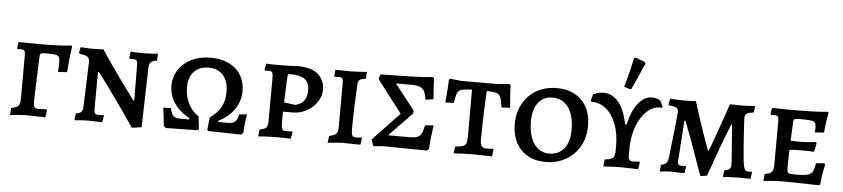

<svg xmlns="http://www.w3.org/2000/svg" viewBox="-45 -1037 5843 1331"><g transform="rotate(5 2876.5 -371.5)"><path d="M51 -41Q87 -47 99.5 -61Q112 -75 112 -108L113 -410Q113 -436 107.5 -444Q102 -452 85 -452L59 -451L55 -457L62 -501Q101 -501 125 -500L201 -499Q365 -499 429 -509L434 -501Q423 -430 415 -322L352 -318Q355 -360 355 -384Q355 -410 349 -421Q343 -432 326 -435.5Q309 -439 269 -439Q242 -439 232 -437.5Q222 -436 219 -431Q216 -426 215 -412L204 -101Q204 -71 211 -61Q218 -51 240 -51Q269 -51 294 -54L300 -47L292 3Q266 3 226 1L170 0Q111 0 46 9Z M894 -419Q894 -437 887.5 -444.5Q881 -452 867 -452H838L836 -457L842 -502Q853 -501 881.5 -500Q910 -499 939 -499Q963 -499 993 -501Q1023 -503 1032 -504L1028 -456Q999 -452 987 -441Q975 -430 974 -406L963 13L896 23Q810 -104 722.5 -224Q635 -344 635 -342H628L627 -81Q627 -61 633 -53.5Q639 -46 654 -46L691 -47L696 -44L687 3Q676 2 647 1Q618 0 587 0Q562 0 532.5 2.5Q503 5 494 6L500 -42Q525 -45 536.5 -56Q548 -67 549 -91L560 -407Q560 -432 546 -441.5Q532 -451 492 -456L486 -462L493 -503Q502 -502 530 -500.5Q558 -499 580 -499Q605 -499 625 -500Q645 -501 652 -502Q724 -393 796 -294Q868 -195 889 -167H896Z M1115 -10Q1111 -60 1101 -135L1153 -137Q1163 -96 1177.5 -82.5Q1192 -69 1226 -69H1287V-78Q1217 -117 1180.5 -171.5Q1144 -226 1144 -291Q1144 -354 1176.5 -403.5Q1209 -453 1267 -481Q1325 -509 1399 -509Q1470 -509 1524.5 -483Q1579 -457 1608.5 -409Q1638 -361 1638 -299Q1638 -228 1599.5 -171Q1561 -114 1489 -78V-69H1557Q1591 -69 1605.5 -82.5Q1620 -96 1630 -135L1683 -139Q1670 -65 1669 -10L1654 4L1424 -1L1418 -9L1428 -95Q1481 -134 1504.5 -178Q1528 -222 1528 -281Q1528 -356 1491.5 -397.5Q1455 -439 1390 -439Q1326 -439 1289 -399.5Q1252 -360 1252 -289Q1252 -228 1277.5 -177.5Q1303 -127 1350 -95L1360 -8L1353 0L1130 4Z M1779 -42Q1813 -48 1824.5 -61Q1836 -74 1836 -107L1837 -411Q1837 -435 1831 -444Q1825 -453 1810 -453L1781 -452L1777 -457L1784 -501Q1799 -501 1813 -500L1884 -499Q1914 -499 1950.5 -500.5Q1987 -502 2002 -503Q2101 -503 2147 -462Q2193 -421 2193 -356Q2193 -311 2166 -270Q2139 -229 2094 -204.5Q2049 -180 1999 -180H1930L1929 -118Q1929 -86 1931.5 -71.5Q1934 -57 1941.5 -52Q1949 -47 1966 -47Q1979 -47 1990.5 -48Q2002 -49 2006 -49L2008 -44L2000 2Q1989 2 1961 1Q1933 0 1906 0Q1877 0 1832.5 2Q1788 4 1773 6ZM2091 -343Q2091 -395 2059.5 -419Q2028 -443 1959 -443Q1947 -443 1944 -441Q1941 -439 1940 -430L1938 -396Q1937 -372 1935 -333.5Q1933 -295 1932 -244L2009 -234Q2091 -249 2091 -343Z M2263 -40Q2300 -47 2312 -60Q2324 -73 2324 -106L2325 -411Q2325 -436 2319 -444.5Q2313 -453 2295 -453L2265 -452L2262 -458L2267 -501Q2285 -501 2300 -500L2376 -499Q2399 -499 2436.5 -501.5Q2474 -504 2486 -505L2482 -457Q2450 -453 2439.5 -445Q2429 -437 2427 -414Q2417 -218 2417 -100Q2417 -68 2423.5 -57Q2430 -46 2450 -46Q2464 -46 2474.5 -47Q2485 -48 2488 -49L2491 -44L2484 2Q2471 2 2435.5 1Q2400 0 2366 0Q2338 0 2303 3.5Q2268 7 2257 8Z M2558 -41 2744 -236 2570 -463 2581 -496 2798 -500Q2875 -502 2945 -509L2953 -501Q2955 -437 2962 -357L2906 -348Q2901 -401 2879 -422Q2857 -443 2807 -443H2693L2831 -267L2830 -246L2670 -80H2819Q2854 -80 2872.5 -87Q2891 -94 2901 -113Q2911 -132 2919 -171L2975 -176L2978 -172Q2964 -80 2961 -12L2947 2L2644 -2L2575 4Z M3140 -43Q3179 -46 3195.5 -53Q3212 -60 3217 -75.5Q3222 -91 3222 -128V-446Q3171 -444 3150.5 -438.5Q3130 -433 3120.5 -413.5Q3111 -394 3105 -344L3045 -341Q3047 -355 3051 -404.5Q3055 -454 3056 -500L3064 -508L3142 -500H3398L3477 -508L3486 -500Q3487 -453 3491 -405.5Q3495 -358 3496 -344L3436 -341Q3429 -393 3420 -413Q3411 -433 3392 -438.5Q3373 -444 3325 -446Q3321 -395 3317.5 -292.5Q3314 -190 3314 -101Q3314 -72 3324.5 -60Q3335 -48 3360 -48Q3377 -48 3388.5 -49Q3400 -50 3403 -50L3407 -46L3400 3Q3385 3 3344 1.5Q3303 0 3264 0Q3236 0 3191.5 2Q3147 4 3133 5Z M3538 -235Q3538 -315 3572.5 -377Q3607 -439 3668 -473.5Q3729 -508 3808 -508Q3917 -508 3981 -443Q4045 -378 4045 -266Q4045 -186 4010 -123.5Q3975 -61 3913 -26Q3851 9 3772 9Q3701 9 3648 -21Q3595 -51 3566.5 -106Q3538 -161 3538 -235ZM3934 -227Q3934 -328 3894 -384Q3854 -440 3784 -440Q3721 -440 3684.5 -393.5Q3648 -347 3648 -265Q3648 -164 3687 -107.5Q3726 -51 3794 -51Q3858 -51 3896 -98Q3934 -145 3934 -227Z M4549 -444 4545 -435Q4540 -436 4531 -436Q4483 -436 4441.5 -398.5Q4400 -361 4374 -296Q4348 -231 4345 -152L4344 -97Q4343 -68 4351 -57.5Q4359 -47 4382 -47Q4386 -47 4422 -50L4425 -46L4417 3L4383 2L4293 0Q4260 0 4196 4L4175 5L4180 -44Q4211 -47 4225.5 -53.5Q4240 -60 4245.5 -74.5Q4251 -89 4251 -119V-144Q4251 -230 4226 -296Q4201 -362 4156 -398.5Q4111 -435 4053 -435L4049 -443L4061 -487Q4100 -504 4133 -504Q4195 -504 4238 -451Q4281 -398 4300 -299H4311Q4332 -394 4374.5 -447.5Q4417 -501 4471 -501Q4499 -501 4528 -486ZM4271 -558Q4301 -661 4323 -763L4334 -766L4399 -741L4404 -730L4323 -548L4311 -545Z M4714 -361H4708Q4705 -319 4696.5 -201.5Q4688 -84 4688 -72Q4688 -59 4694 -53Q4700 -47 4714 -47H4744L4747 -44L4739 3Q4728 3 4700 1.5Q4672 0 4646 0Q4626 0 4601 2.5Q4576 5 4568 6L4572 -42Q4597 -45 4608.5 -57.5Q4620 -70 4623 -99Q4631 -161 4644 -281.5Q4657 -402 4657 -417Q4657 -437 4643.5 -445.5Q4630 -454 4592 -456L4588 -462L4595 -503Q4607 -502 4637 -500.5Q4667 -499 4695 -499Q4721 -499 4744 -500Q4767 -501 4775 -502Q4811 -386 4844.5 -289.5Q4878 -193 4888 -167H4894Q4904 -193 4938.5 -289.5Q4973 -386 5012 -500Q5024 -501 5037 -500.5Q5050 -500 5060 -500Q5074 -499 5099 -499Q5125 -500 5150 -501.5Q5175 -503 5184 -504L5187 -501L5181 -458Q5146 -455 5133 -446Q5120 -437 5120 -416Q5120 -392 5127 -291Q5134 -190 5141 -119Q5146 -76 5153.5 -61.5Q5161 -47 5180 -47L5204 -48L5206 -45L5199 2Q5191 2 5167.5 1Q5144 0 5117 0Q5088 0 5055 2Q5022 4 5007 6L5013 -42Q5038 -45 5048.5 -54Q5059 -63 5059 -81Q5059 -100 5050.5 -210.5Q5042 -321 5039 -361H5033Q4969 -201 4897 6L4851 13Q4761 -244 4714 -361Z M5294 -41Q5329 -45 5342 -59.5Q5355 -74 5355 -108L5356 -411Q5356 -436 5350.5 -444.5Q5345 -453 5328 -453L5302 -452L5298 -457L5305 -501Q5319 -501 5358.5 -500Q5398 -499 5444 -499Q5617 -499 5693 -508L5698 -502Q5696 -490 5689 -449Q5682 -408 5679 -362L5615 -358Q5615 -361 5616 -370.5Q5617 -380 5617 -390Q5617 -414 5610 -424Q5603 -434 5581 -437.5Q5559 -441 5507 -441Q5484 -441 5474.5 -439Q5465 -437 5462 -432Q5459 -427 5459 -414L5453 -285L5531 -284Q5549 -284 5583.5 -287.5Q5618 -291 5629 -292L5634 -285L5622 -224Q5611 -224 5579.5 -225Q5548 -226 5513 -226Q5487 -226 5450 -221Q5448 -157 5448 -102Q5448 -80 5451.5 -70.5Q5455 -61 5466 -58Q5477 -55 5504 -55Q5562 -55 5587.5 -61Q5613 -67 5624 -85Q5635 -103 5642 -146L5700 -150L5706 -144Q5703 -132 5695.5 -90Q5688 -48 5684 -2L5676 5Q5650 4 5565.5 2Q5481 0 5422 0Q5378 0 5339 3.5Q5300 7 5289 8Z"/></g></svg>

Font: Alegreya SC Medium
Style: Regular
Weight: 500
Designer: Juan Pablo del Peral
Foundry: Huerta Tipografica
Version: Version 2.007; ttfautohint (v1.6)